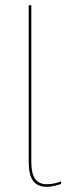

<svg xmlns="http://www.w3.org/2000/svg" viewBox="-20 -717 308 742"><path d="M91 -90V-697H101V-90Q101 -46 116 -25.5Q131 -5 161 -5Q187 -5 216 -16V-6Q183 5 160 5Q125 5 108 -18Q91 -41 91 -90Z"/></svg>

Font: HK Grotesk Thin
Style: Regular
Weight: 100
Designer: Alfredo Marco Pradil
Foundry: Hanken Design Co.
Version: Version 3.001